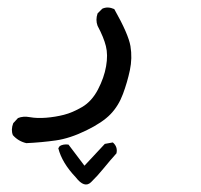

<svg xmlns="http://www.w3.org/2000/svg" viewBox="-20 -123 540 516"><path d="M50.8 261.7Q29.3 256.8 14.6 240.2Q8.8 225.6 15.6 208L28.3 194.3Q42 188.5 60.5 191.9Q79.1 195.3 104 193.4Q128.9 191.4 151.9 185.5Q174.8 179.7 200.7 164.6Q226.6 149.4 243.2 117.7Q259.8 85.9 265.1 55.2Q270.5 24.4 264.6 1Q258.8 -22.5 242.2 -53.7Q236.3 -69.3 242.2 -86.9L254.9 -99.6Q269.5 -106.4 287.1 -98.6Q325.2 -31.2 330.6 1Q335.9 33.2 329.1 65.4Q322.3 97.7 310.5 129.4Q298.8 161.1 277.3 183.6Q255.9 206.1 211.9 227.5Q168 249 129.9 254.4Q91.8 259.8 50.8 261.7ZM183.6 353.5Q146.5 314.5 136.7 275.4L140.6 269.5Q150.4 263.7 164.1 265.6L207 322.3L261.7 263.7L283.2 259.8Q296.9 271.5 293 289.1Q275.4 308.6 258.8 329.1Q242.2 349.6 224.6 366.7Q207 383.8 183.6 353.5Z"/></svg>

Font: JasonHandwriting1
Style: Regular
Weight: 400
Version: Version 1.48.20